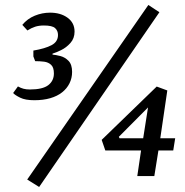

<svg xmlns="http://www.w3.org/2000/svg" viewBox="-20 -708 745 772"><path d="M117.9 -305Q81.8 -305 61 -315.3Q40.3 -325.5 32.8 -334L52.1 -360.5Q63.5 -354 74.7 -351.1Q85.9 -348.2 100.1 -348.2Q151.4 -348.2 174.1 -365.6Q196.7 -383.1 196.7 -412.8Q196.7 -436.9 185.5 -447.3Q174.4 -457.8 157.4 -460Q140.4 -462.1 121.4 -462.1L114.2 -481.1V-504.7Q161.4 -512.6 187.3 -526.4Q213.2 -540.1 213.2 -567.4Q213.2 -584.4 201.5 -595Q189.9 -605.5 156.5 -605.5Q136.6 -605.5 121.4 -600.6Q106.2 -595.7 90.2 -585.5L69.7 -608Q90 -632.7 119.8 -644.9Q149.5 -657.1 181.4 -657.1Q223.6 -657.1 251.7 -636.7Q279.8 -616.3 279.8 -580.9Q279.8 -553.7 263.1 -535.1Q246.4 -516.4 225.5 -506.4Q204.7 -496.3 191.2 -492.4V-488.4Q204.1 -487.4 222.6 -482.7Q241.1 -478 255.5 -463.4Q269.9 -448.7 269.9 -418.9Q269.9 -394.1 259.5 -373.1Q249.2 -352.1 229.8 -336.8Q210.4 -321.4 182.1 -313.2Q153.7 -305 117.9 -305ZM137.4 43.8 89.4 13.9 576.5 -688 620.9 -658.8ZM532 0 547.2 -103.1H403.4L388.8 -145.6L610.1 -360L652.7 -344.3L624.5 -152.1H684.4L676.6 -103.1H617L600.5 0ZM460.6 -152.1H555.7L575.2 -276L457.9 -158Z"/></svg>

Font: Faustina Light
Style: Italic
Weight: 300
Italic angle: -8°
Designer: Alfonso Garcia
Foundry: http://www.omnibus-type.com
Version: Version 1.200